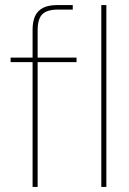

<svg xmlns="http://www.w3.org/2000/svg" viewBox="-20 -740 511 760"><path d="M109 0V-623Q109 -654 118.5 -675.5Q128 -697 149.5 -708.5Q171 -720 208 -720H268V-702H209Q166 -702 147.5 -683.5Q129 -665 129 -620V0ZM22 -494V-512H283V-494ZM381 0V-720H401V0Z"/></svg>

Font: DM Sans 12pt Thin
Style: Regular
Weight: 250
Version: Version 4.004;gftools[0.9.30]